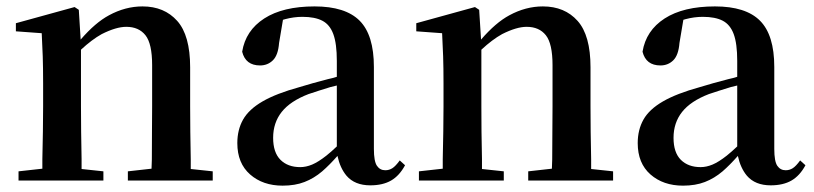

<svg xmlns="http://www.w3.org/2000/svg" viewBox="-20 -566 2551 602"><path d="M38.1 0V-28.8L112.8 -37.1Q112.8 -49.8 112.8 -66.9Q113.8 -107.9 114.5 -153.6Q115.2 -199.2 115.2 -232.9V-304.2Q115.2 -354 114 -389.4Q112.8 -424.8 110.8 -461.9L29.8 -467.8V-493.2L213.9 -543.9L227.1 -535.2L232.9 -441.9Q278.8 -495.1 321.8 -518.1Q373 -545.9 426.8 -545.9Q495.1 -545.9 535.6 -500.5Q576.2 -455.1 576.2 -355V-232.9Q576.2 -198.2 576.7 -152.6Q577.1 -106.9 578.1 -65.9Q578.1 -49.8 578.1 -36.1L647 -28.8V0H380.9V-28.8L455.1 -37.1Q455.1 -49.8 456.1 -65.9Q456.1 -106.9 456.5 -152.6Q457 -198.2 457 -232.9V-361.8Q457 -429.2 436 -455.6Q415 -481.9 376 -481.9Q344.2 -481.9 298.8 -459Q268.1 -441.9 233.9 -410.2V-232.9Q233.9 -199.2 234.4 -153.6Q234.9 -107.9 235.8 -66.9Q235.8 -49.8 235.8 -36.1L304.2 -28.8V0Z M866.2 16.1Q804.2 16.1 764.2 -19Q724.1 -54.2 724.1 -117.2Q724.1 -159.2 742.2 -191.2Q760.3 -223.1 803.2 -248Q846.2 -272.9 919.4 -293Q959 -305.2 1008.3 -317.9Q1022.5 -320.8 1036.1 -325.2V-375Q1036.1 -429.2 1025.1 -459Q1014.2 -488.8 990.7 -501Q967.3 -513.2 928.2 -513.2Q901.4 -513.2 874 -505.9Q870.1 -504.9 867.2 -503.9L855 -431.2Q852.1 -393.1 835.7 -377Q819.3 -360.8 795.4 -360.8Q750 -360.8 739.3 -403.8Q750 -470.2 808.6 -508.1Q867.2 -545.9 966.3 -545.9Q1063 -545.9 1107.7 -501Q1152.3 -456.1 1152.3 -356V-99.1Q1152.3 -60.1 1161.9 -46.1Q1171.4 -32.2 1188 -32.2Q1200.2 -32.2 1210.2 -38.6Q1220.2 -44.9 1233.4 -63L1250 -47.9Q1232.4 -15.1 1206.3 0Q1180.2 15.1 1141.1 15.1Q1092.3 15.1 1066.4 -15.1Q1046.4 -39.1 1038.1 -77.1Q1013.2 -48.8 990.2 -28.8Q964.4 -6.8 934.8 4.6Q905.3 16.1 866.2 16.1ZM1036.1 -297.9Q1026.4 -295.9 1016.1 -293Q976.1 -280.8 947.3 -271Q890.1 -249 863.3 -215.1Q836.4 -181.2 836.4 -133.8Q836.4 -87.9 859.4 -64.9Q882.3 -42 921.4 -42Q939.5 -42 958.7 -50Q978 -58.1 1003.4 -78.1Q1018.1 -89.8 1036.1 -106.9Z M1293.5 0V-28.8L1368.2 -37.1Q1368.2 -49.8 1368.2 -66.9Q1369.1 -107.9 1369.9 -153.6Q1370.6 -199.2 1370.6 -232.9V-304.2Q1370.6 -354 1369.4 -389.4Q1368.2 -424.8 1366.2 -461.9L1285.2 -467.8V-493.2L1469.2 -543.9L1482.4 -535.2L1488.3 -441.9Q1534.2 -495.1 1577.1 -518.1Q1628.4 -545.9 1682.1 -545.9Q1750.5 -545.9 1791 -500.5Q1831.5 -455.1 1831.5 -355V-232.9Q1831.5 -198.2 1832 -152.6Q1832.5 -106.9 1833.5 -65.9Q1833.5 -49.8 1833.5 -36.1L1902.3 -28.8V0H1636.2V-28.8L1710.4 -37.1Q1710.4 -49.8 1711.4 -65.9Q1711.4 -106.9 1711.9 -152.6Q1712.4 -198.2 1712.4 -232.9V-361.8Q1712.4 -429.2 1691.4 -455.6Q1670.4 -481.9 1631.3 -481.9Q1599.6 -481.9 1554.2 -459Q1523.4 -441.9 1489.3 -410.2V-232.9Q1489.3 -199.2 1489.7 -153.6Q1490.2 -107.9 1491.2 -66.9Q1491.2 -49.8 1491.2 -36.1L1559.6 -28.8V0Z M2121.6 16.1Q2059.6 16.1 2019.5 -19Q1979.5 -54.2 1979.5 -117.2Q1979.5 -159.2 1997.6 -191.2Q2015.6 -223.1 2058.6 -248Q2101.6 -272.9 2174.8 -293Q2214.4 -305.2 2263.7 -317.9Q2277.8 -320.8 2291.5 -325.2V-375Q2291.5 -429.2 2280.5 -459Q2269.5 -488.8 2246.1 -501Q2222.7 -513.2 2183.6 -513.2Q2156.7 -513.2 2129.4 -505.9Q2125.5 -504.9 2122.6 -503.9L2110.4 -431.2Q2107.4 -393.1 2091.1 -377Q2074.7 -360.8 2050.8 -360.8Q2005.4 -360.8 1994.6 -403.8Q2005.4 -470.2 2064 -508.1Q2122.6 -545.9 2221.7 -545.9Q2318.4 -545.9 2363 -501Q2407.7 -456.1 2407.7 -356V-99.1Q2407.7 -60.1 2417.2 -46.1Q2426.8 -32.2 2443.4 -32.2Q2455.6 -32.2 2465.6 -38.6Q2475.6 -44.9 2488.8 -63L2505.4 -47.9Q2487.8 -15.1 2461.7 0Q2435.5 15.1 2396.5 15.1Q2347.7 15.1 2321.8 -15.1Q2301.8 -39.1 2293.5 -77.1Q2268.6 -48.8 2245.6 -28.8Q2219.7 -6.8 2190.2 4.6Q2160.6 16.1 2121.6 16.1ZM2291.5 -297.9Q2281.7 -295.9 2271.5 -293Q2231.4 -280.8 2202.6 -271Q2145.5 -249 2118.7 -215.1Q2091.8 -181.2 2091.8 -133.8Q2091.8 -87.9 2114.7 -64.9Q2137.7 -42 2176.8 -42Q2194.8 -42 2214.1 -50Q2233.4 -58.1 2258.8 -78.1Q2273.4 -89.8 2291.5 -106.9Z"/></svg>

Font: Dream Han Serif CN W16
Style: Regular
Weight: 625
Designer: Adobe
Foundry: Pal3love
Version: Version 3.00; Sans 2.004; Serif 2.001